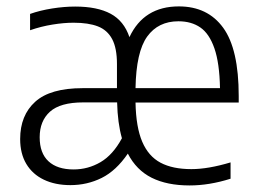

<svg xmlns="http://www.w3.org/2000/svg" viewBox="-20 -570 804 600"><path d="M726 -249.5H403.5Q405 -172.5 424.5 -127Q444 -81.5 481.8 -61.5Q519.5 -41.5 578 -41.5Q630.5 -41.5 700.5 -62.5V-11.5Q634 9.5 572.5 9.5Q502 9.5 454 -14.5Q406 -38.5 379.5 -90Q343 -36.5 297.8 -14Q252.5 8.5 200 8.5Q152.5 8.5 117 -8.5Q81.5 -25.5 62.2 -57.8Q43 -90 43 -135.5Q43 -209.5 90 -252Q137 -294.5 238 -294.5H345.5V-370Q345.5 -419.5 330.5 -447.8Q315.5 -476 286 -487.5Q256.5 -499 210 -499Q179.5 -499 144 -493.2Q108.5 -487.5 74 -475.5V-526.5Q105 -537.5 142.8 -543.5Q180.5 -549.5 215 -549.5Q284 -549.5 325.8 -527Q367.5 -504.5 384.5 -454Q429.5 -550 539 -550Q629 -550 677.5 -483.2Q726 -416.5 726 -270ZM403.5 -294.5H667.5Q666 -373 650 -419Q634 -465 606 -484.2Q578 -503.5 537.5 -503.5Q474.5 -503.5 440 -455.8Q405.5 -408 403.5 -294.5ZM361 -138Q347.5 -185.5 346 -250H240Q168.5 -250 136.2 -221Q104 -192 104 -141Q104 -91.5 131.5 -66Q159 -40.5 210 -40.5Q255 -40.5 294 -63.2Q333 -86 361 -138Z"/></svg>

Font: Encode Sans Semi Condensed Light
Style: Regular
Weight: 300
Width: 4
Designer: Multiple Designers
Foundry: Impallari Type
Version: Version 2.000